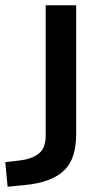

<svg xmlns="http://www.w3.org/2000/svg" viewBox="-86 -518 395 731"><path d="M-57 193 -66 99 -10 93Q36 87 62 66.5Q88 46 88 -3V-498H204V-7Q204 37 193.5 71.5Q183 106 159.5 129.5Q136 153 97.5 167.5Q59 182 4 187Z"/></svg>

Font: Nunito Sans 7pt SemiExpanded SemiBold
Style: Regular
Weight: 600
Width: 6
Designer: Vernon Adams
Foundry: Vernon Adams
Version: Version 3.101;gftools[0.9.27]